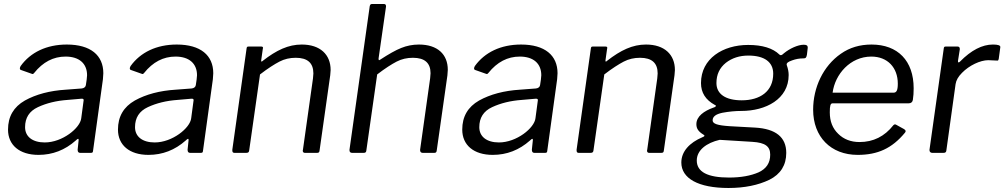

<svg xmlns="http://www.w3.org/2000/svg" viewBox="-20 -762 5006 957"><path d="M358 -62C363 -67 367 -70 369 -70C371 -70 372 -68 372 -64L367 -16C367 -5 371 0 380 0H430C441 0 443 -1 444 -12L493 -367C494 -380 495 -390 495 -397C495 -486 432 -540 313 -540C212 -540 132 -501 83 -433C80 -428 79 -424 79 -421C79 -417 81 -414 85 -413L136 -395C139 -394 141 -393 143 -393C144 -393 146 -393 150 -398C194 -453 246 -480 307 -480C374 -480 414 -446 414 -387C414 -383 413 -376 412 -365L408 -338C407 -329 399 -322 387 -321L308 -315C228 -310 160 -292 104 -261C48 -229 20 -181 20 -116C20 -39 77 10 172 10C242 10 304 -14 358 -62ZM385 -173C380 -124 291 -52 203 -52C142 -52 105 -81 105 -128C105 -175 126 -208 169 -228C212 -248 261 -260 317 -264L386 -270C387 -270 388 -270 388 -270C394 -270 397 -268 397 -263Z M906 -62C911 -67 915 -70 917 -70C919 -70 920 -68 920 -64L915 -16C915 -5 919 0 928 0H978C989 0 991 -1 992 -12L1041 -367C1042 -380 1043 -390 1043 -397C1043 -486 980 -540 861 -540C760 -540 680 -501 631 -433C628 -428 627 -424 627 -421C627 -417 629 -414 633 -413L684 -395C687 -394 689 -393 691 -393C692 -393 694 -393 698 -398C742 -453 794 -480 855 -480C922 -480 962 -446 962 -387C962 -383 961 -376 960 -365L956 -338C955 -329 947 -322 935 -321L856 -315C776 -310 708 -292 652 -261C596 -229 568 -181 568 -116C568 -39 625 10 720 10C790 10 852 -14 906 -62ZM933 -173C928 -124 839 -52 751 -52C690 -52 653 -81 653 -128C653 -175 674 -208 717 -228C760 -248 809 -260 865 -264L934 -270C935 -270 936 -270 936 -270C942 -270 945 -268 945 -263Z M1206 0C1217 0 1221 -3 1222 -12L1276 -391C1315 -421 1348 -442 1373 -455C1398 -468 1425 -474 1454 -474C1513 -474 1542 -448 1542 -396C1542 -390 1541 -382 1540 -371L1490 -16C1490 -14 1489 -12 1489 -11C1489 -4 1493 0 1500 0H1558C1569 0 1572 -2 1573 -13L1626 -387C1627 -399 1628 -408 1628 -413C1628 -490 1576 -540 1484 -540C1417 -540 1358 -512 1290 -459C1287 -456 1285 -455 1284 -455C1283 -455 1282 -456 1282 -458V-462L1290 -519C1290 -521 1291 -522 1291 -523C1291 -528 1288 -530 1282 -530H1219C1212 -530 1210 -528 1209 -520L1138 -16C1138 -15 1138 -13 1138 -12C1138 -4 1141 0 1149 0Z M1791 0C1802 0 1805 -3 1806 -12L1860 -391C1899 -421 1932 -442 1957 -455C1982 -468 2009 -474 2038 -474C2097 -474 2126 -448 2126 -397C2126 -392 2125 -384 2124 -372L2074 -16C2074 -15 2074 -14 2074 -13C2074 -6 2078 0 2087 0H2143C2152 0 2156 -2 2157 -13L2210 -386C2211 -399 2212 -409 2212 -414C2212 -491 2161 -540 2068 -540C2037 -540 2007 -534 1980 -523C1952 -512 1917 -492 1874 -464C1872 -463 1871 -462 1870 -462C1868 -462 1867 -464 1867 -468C1867 -469 1867 -470 1867 -471L1904 -729C1904 -730 1904 -730 1904 -731C1904 -738 1901 -742 1894 -742H1835C1827 -742 1826 -740 1823 -732L1722 -16C1722 -15 1722 -14 1722 -13C1722 -4 1727 0 1736 0Z M2622 -62C2627 -67 2631 -70 2633 -70C2635 -70 2636 -68 2636 -64L2631 -16C2631 -5 2635 0 2644 0H2694C2705 0 2707 -1 2708 -12L2757 -367C2758 -380 2759 -390 2759 -397C2759 -486 2696 -540 2577 -540C2476 -540 2396 -501 2347 -433C2344 -428 2343 -424 2343 -421C2343 -417 2345 -414 2349 -413L2400 -395C2403 -394 2405 -393 2407 -393C2408 -393 2410 -393 2414 -398C2458 -453 2510 -480 2571 -480C2638 -480 2678 -446 2678 -387C2678 -383 2677 -376 2676 -365L2672 -338C2671 -329 2663 -322 2651 -321L2572 -315C2492 -310 2424 -292 2368 -261C2312 -229 2284 -181 2284 -116C2284 -39 2341 10 2436 10C2506 10 2568 -14 2622 -62ZM2649 -173C2644 -124 2555 -52 2467 -52C2406 -52 2369 -81 2369 -128C2369 -175 2390 -208 2433 -228C2476 -248 2525 -260 2581 -264L2650 -270C2651 -270 2652 -270 2652 -270C2658 -270 2661 -268 2661 -263Z M2922 0C2933 0 2937 -3 2938 -12L2992 -391C3031 -421 3064 -442 3089 -455C3114 -468 3141 -474 3170 -474C3229 -474 3258 -448 3258 -396C3258 -390 3257 -382 3256 -371L3206 -16C3206 -14 3205 -12 3205 -11C3205 -4 3209 0 3216 0H3274C3285 0 3288 -2 3289 -13L3342 -387C3343 -399 3344 -408 3344 -413C3344 -490 3292 -540 3200 -540C3133 -540 3074 -512 3006 -459C3003 -456 3001 -455 3000 -455C2999 -455 2998 -456 2998 -458V-462L3006 -519C3006 -521 3007 -522 3007 -523C3007 -528 3004 -530 2998 -530H2935C2928 -530 2926 -528 2925 -520L2854 -16C2854 -15 2854 -13 2854 -12C2854 -4 2857 0 2865 0Z M3611 175C3691 175 3759 161 3815 134C3871 106 3899 61 3899 0C3899 -78 3847 -120 3744 -126L3617 -133C3556 -137 3532 -145 3532 -162C3532 -181 3548 -193 3581 -200C3614 -206 3645 -209 3675 -209C3797 -209 3911 -268 3911 -388C3911 -403 3908 -419 3902 -436C3901 -438 3901 -439 3901 -441C3901 -447 3905 -453 3928 -461C3947 -468 3965 -471 3984 -471C3996 -471 3999 -474 4002 -489L4006 -523C4006 -524 4006 -525 4006 -526C4006 -535 4000 -539 3986 -539C3957 -539 3916 -520 3888 -497C3881 -490 3876 -487 3872 -487C3869 -487 3867 -488 3865 -490C3832 -522 3780 -538 3709 -538C3583 -538 3474 -470 3474 -348C3474 -300 3497 -264 3543 -239C3546 -238 3548 -237 3548 -235C3548 -233 3548 -229 3537 -226C3489 -209 3451 -182 3451 -143C3451 -120 3462 -106 3486 -91C3490 -89 3491 -88 3491 -86C3491 -85 3492 -82 3481 -78C3417 -51 3376 -7 3376 48C3376 127 3460 175 3611 175ZM3677 -262C3597 -262 3551 -293 3551 -348C3551 -391 3567 -424 3598 -449C3629 -473 3666 -485 3710 -485C3791 -485 3834 -452 3834 -395C3834 -306 3768 -262 3677 -262ZM3614 123C3507 123 3453 95 3453 38C3453 -14 3502 -50 3567 -65L3730 -55C3795 -51 3819 -32 3819 9C3819 50 3800 79 3761 97C3722 114 3673 123 3614 123Z M4255 10C4354 10 4426 -22 4491 -101C4493 -104 4494 -106 4494 -108C4494 -112 4491 -115 4487 -118L4449 -139C4446 -141 4444 -142 4441 -142C4438 -142 4436 -141 4433 -138C4389 -82 4333 -54 4264 -54C4221 -54 4185 -68 4158 -95C4130 -122 4116 -157 4116 -202C4116 -235 4119 -247 4130 -247H4509C4521 -247 4528 -253 4530 -264C4533 -282 4534 -301 4534 -322C4534 -459 4455 -540 4324 -540C4266 -540 4215 -525 4171 -494C4083 -433 4033 -326 4033 -215C4033 -80 4121 10 4255 10ZM4130 -300C4142 -392 4218 -480 4323 -480C4404 -480 4455 -425 4455 -345C4455 -310 4448 -300 4433 -300Z M4681 0C4692 0 4696 -3 4697 -12L4743 -343C4746 -362 4756 -380 4775 -399C4811 -436 4866 -462 4906 -462C4917 -462 4932 -461 4951 -460C4951 -460 4952 -460 4952 -460C4955 -460 4957 -463 4958 -468L4966 -527C4966 -527 4966 -527 4966 -528C4966 -536 4954 -540 4929 -540C4876 -540 4821 -512 4765 -455C4762 -452 4760 -451 4758 -451C4756 -451 4755 -452 4755 -455V-459L4764 -516C4764 -517 4764 -517 4764 -518C4764 -526 4760 -530 4753 -530H4694C4687 -530 4685 -528 4684 -520L4613 -16C4613 -15 4613 -14 4613 -13C4613 -6 4618 0 4627 0Z"/></svg>

Font: Libre Franklin
Style: Italic
Weight: 400
Italic angle: -8°
Designer: Pablo Impallari, Rodrigo Fuenzalida
Foundry: Impallari Type
Version: Version 1.002; ttfautohint (v1.5)